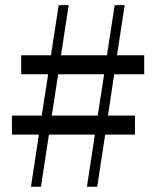

<svg xmlns="http://www.w3.org/2000/svg" viewBox="-20 -710 594 730"><path d="M97.7 0 127.9 -198.2H25.4V-270.5H138.7L163.1 -427.7H60.5V-500H173.8L203.1 -690.4H241.2L211.9 -500H386.7L416 -690.4H454.1L424.8 -500H528.3V-427.7H414.1L390.6 -270.5H493.2V-198.2H379.9L349.6 0H310.5L340.8 -198.2H166L135.7 0ZM176.8 -270.5H351.6L376 -427.7H201.2Z"/></svg>

Font: Bpmf GenYo Min R
Style: R
Weight: 400
Foundry: But Ko
Version: Version 1.320